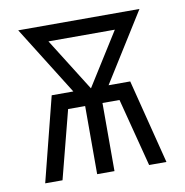

<svg xmlns="http://www.w3.org/2000/svg" viewBox="-65 -593 631 655"><g transform="rotate(-10 250.0 -265.0)"><path d="M40 0 114 -292H189L40 -530H460L311 -292H386L460 0H400L339 -236H280V0H220V-236H161L100 0ZM250 -292 365 -475H135Z"/></g></svg>

Font: Iosevka Term Light
Style: Regular
Weight: 300
Monospace: yes
Designer: Belleve Invis
Foundry: Belleve Invis
Version: Version 9.0.1; ttfautohint (v1.8.3)